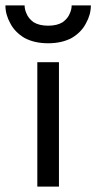

<svg xmlns="http://www.w3.org/2000/svg" viewBox="-48 -690 356 710"><path d="M90 -460H170V0H90ZM-28 -670H43Q43 -655 50 -640Q57 -622 76 -608Q97 -595 130 -595Q163 -595 184 -608Q203 -622 210 -640Q217 -655 217 -670H288Q288 -636 270 -604Q254 -572 218 -550Q181 -530 130 -530Q79 -530 42 -550Q6 -572 -10 -604Q-28 -636 -28 -670Z"/></svg>

Font: jost-mod-400
Style: Regular
Weight: 400
Version: Version 3.200; ttfautohint (v0.97) -l 8 -r 50 -G 200 -x 14 -